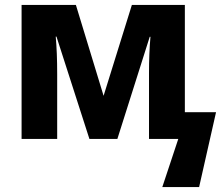

<svg xmlns="http://www.w3.org/2000/svg" viewBox="-20 -566 909 782"><path d="M732.9 -108.9V-545.9H517.1L401.9 -175.8L289.1 -545.9H67.9V0H212.9V-264.2C212.9 -324.2 210.9 -372.6 207 -417H210L344.2 0H458L589.8 -416H592.8C588.9 -373 586.9 -321.3 586.9 -268.1V0H706.1L641.1 195.8H791L859.9 -108.9Z"/></svg>

Font: Avrile Sans
Style: Bold
Weight: 700
Designer: Monotype Design Team, Google (font), Stefan Peev (BGR Cyrillic), Cristiano Sobral (main changes)
Foundry: The Avrile Sans Project Authors
Version: Version 3.110